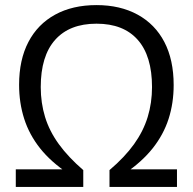

<svg xmlns="http://www.w3.org/2000/svg" viewBox="-20 -734 757 754"><path d="M42 0V-69H249V-52Q180 -98 137.5 -151.5Q95 -205 75 -267.5Q55 -330 55 -401Q55 -499 91.5 -569Q128 -639 196.5 -676.5Q265 -714 359 -714Q452 -714 520.5 -676.5Q589 -639 625.5 -569Q662 -499 662 -400Q662 -329 642 -267Q622 -205 579.5 -151.5Q537 -98 469 -52V-69H675V0H410V-66Q470 -117 506.5 -168Q543 -219 560 -274.5Q577 -330 577 -392Q577 -514 521 -577.5Q465 -641 359 -641Q253 -641 196.5 -577.5Q140 -514 140 -392Q140 -330 157 -274.5Q174 -219 211 -168Q248 -117 307 -66V0Z"/></svg>

Font: Nunito Sans 10pt SemiCondensed
Style: Regular
Weight: 400
Width: 4
Designer: Vernon Adams
Foundry: Vernon Adams
Version: Version 3.101;gftools[0.9.27]